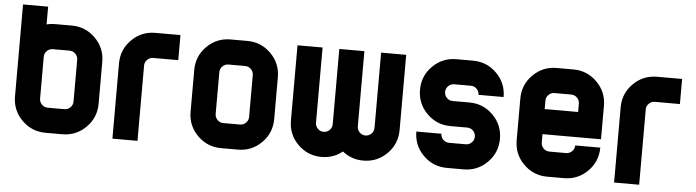

<svg xmlns="http://www.w3.org/2000/svg" viewBox="-46 -925 4047 1117"><g transform="rotate(5 1977.5 -366.0)"><path d="M195.3 -439.5V-195.3Q195.3 -175.3 209.7 -160.9Q224.1 -146.5 244.1 -146.5H341.8Q361.8 -146.5 376.2 -160.9Q390.6 -175.3 390.6 -195.3V-439.5Q390.6 -459.5 376.2 -473.9Q361.8 -488.3 341.8 -488.3H244.1Q224.1 -488.3 209.7 -473.9Q195.3 -459.5 195.3 -439.5ZM48.8 -732.4H195.3V-628.9Q218.8 -634.8 244.1 -634.8H341.8Q422.9 -634.8 480 -577.6Q537.1 -520.5 537.1 -439.9V-195.3Q537.1 -114.3 480 -57.1Q422.9 0 341.8 0H244.1Q163.1 0 106 -57.1Q48.8 -114.3 48.8 -195.3Z M781.2 -439.5V0H634.8V-439.5Q634.8 -520.5 691.9 -577.6Q749 -634.8 830.1 -634.8H976.6V-488.3H830.1Q810.1 -488.3 795.7 -473.9Q781.2 -459.5 781.2 -439.5Z M1367.2 -488.3H1269.5Q1249.5 -488.3 1235.1 -473.9Q1220.7 -459.5 1220.7 -439.5V-195.3Q1220.7 -175.3 1235.1 -160.9Q1249.5 -146.5 1269.5 -146.5H1367.2Q1387.2 -146.5 1401.6 -160.9Q1416 -175.3 1416 -195.3V-439.5Q1416 -459.5 1401.6 -473.9Q1387.2 -488.3 1367.2 -488.3ZM1269.5 -634.8H1367.2Q1448.2 -634.8 1505.4 -577.6Q1562.5 -520.5 1562.5 -439.5V-195.3Q1562.5 -114.3 1505.4 -57.1Q1448.2 0 1367.2 0H1269.5Q1188.5 0 1131.3 -57.1Q1074.2 -114.3 1074.2 -195.3V-439.5Q1074.2 -520.5 1131.3 -577.6Q1188.5 -634.8 1269.5 -634.8Z M1660.2 -195.3V-634.8H1806.6V-195.3Q1806.6 -175.3 1821 -160.9Q1835.4 -146.5 1855.5 -146.5Q1875.5 -146.5 1889.9 -160.9Q1904.3 -175.3 1904.3 -195.3V-634.8H2050.8V-195.3Q2050.8 -175.3 2065.2 -160.9Q2079.6 -146.5 2099.6 -146.5Q2119.6 -146.5 2134 -160.9Q2148.4 -175.3 2148.4 -195.3V-634.8H2294.9V-195.3Q2294.9 -114.3 2237.8 -57.1Q2180.7 0 2099.6 0Q2029.8 0 1977.5 -42.5Q1925.3 0 1855.5 0Q1774.4 0 1717.3 -57.1Q1660.2 -114.3 1660.2 -195.3Z M2685.5 -634.8Q2766.6 -634.8 2823.7 -577.6Q2880.9 -520.5 2880.9 -439.5H2734.4Q2734.4 -459.5 2720 -473.9Q2705.6 -488.3 2685.5 -488.3H2587.9Q2567.9 -488.3 2553.5 -473.9Q2539.1 -459.5 2539.1 -439.5Q2539.1 -419.4 2553.5 -405Q2567.9 -390.6 2587.9 -390.6H2685.5Q2766.6 -390.6 2823.7 -333.5Q2880.9 -276.4 2880.9 -195.3Q2880.9 -114.3 2823.7 -57.1Q2766.6 0 2685.5 0H2587.9Q2506.8 0 2449.7 -57.1Q2392.6 -114.3 2392.6 -195.3H2539.1Q2539.1 -175.3 2553.5 -160.9Q2567.9 -146.5 2587.9 -146.5H2685.5Q2705.6 -146.5 2720 -160.9Q2734.4 -175.3 2734.4 -195.3Q2734.4 -215.3 2720 -229.7Q2705.6 -244.1 2685.5 -244.1H2587.9Q2506.8 -244.1 2449.7 -301.3Q2392.6 -358.4 2392.6 -439.5Q2392.6 -520.5 2449.7 -577.6Q2506.8 -634.8 2587.9 -634.8Z M3271.5 -488.3H3173.8Q3153.8 -488.3 3139.4 -473.9Q3125 -459.5 3125 -439.5V-390.6H3320.3V-439.5Q3320.3 -459.5 3305.9 -473.9Q3291.5 -488.3 3271.5 -488.3ZM3173.8 -634.8H3271.5Q3352.5 -634.8 3409.7 -577.6Q3466.8 -520.5 3466.8 -439.5V-244.1H3125V-195.3Q3125 -175.3 3139.4 -160.9Q3153.8 -146.5 3173.8 -146.5H3271.5Q3291.5 -146.5 3305.9 -160.9Q3320.3 -175.3 3320.3 -195.3H3466.8Q3466.8 -114.3 3409.7 -57.1Q3352.5 0 3271.5 0H3173.8Q3092.8 0 3035.6 -57.1Q2978.5 -114.3 2978.5 -195.3V-439.5Q2978.5 -520.5 3035.6 -577.6Q3092.8 -634.8 3173.8 -634.8Z M3710.9 -439.5V0H3564.5V-439.5Q3564.5 -520.5 3621.6 -577.6Q3678.7 -634.8 3759.8 -634.8H3906.2V-488.3H3759.8Q3739.7 -488.3 3725.3 -473.9Q3710.9 -459.5 3710.9 -439.5Z"/></g></svg>

Font: Audex
Style: Regular
Weight: 400
Designer: GGBotNet
Foundry: GGBotNet
Version: 1.00